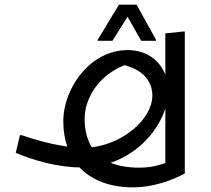

<svg xmlns="http://www.w3.org/2000/svg" viewBox="-20 -728 912 828"><path d="M530 -656 589 -552H653V-556L569 -708H493L401 -556V-552H465ZM769 -592 693 -584V-406C670 -465 615 -512 530 -512C372 -512 253 -352 253 -204C253 -164 259 -128 270 -96C191 -107 113 -131 74 -145H66L48 -69C115 -40 223 -7 323 -6C375 49 454 80 553 80C645 80 729 46 777 20V-592ZM517 -447C591 -428 637 -382 637 -316C637 -214 510 -108 376 -93C356 -125 345 -166 345 -216C345 -300 401 -401 517 -447ZM457 -26C581 -68 663 -167 693 -260V-25C662 -14 627 -5 581 -5C533 -5 492 -12 457 -26Z"/></svg>

Font: Kufam Arabic Latin Roman Normal
Style: Regular
Weight: 400
Designer: Wael Morcos & Artur Schmal
Version: Version 1.200;PS 001.200;hotconv 1.0.88;makeotf.lib2.5.64775